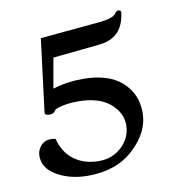

<svg xmlns="http://www.w3.org/2000/svg" viewBox="-65 -570 575 640"><g transform="rotate(-10 222.0 -249.5)"><path d="M221 -308Q307 -308 352.5 -267.5Q398 -227 398 -162.5Q398 -98 339 -42.5Q280 13 183 13Q123 13 78.5 -12.5Q34 -38 34 -80Q34 -99 47 -114Q60 -129 82 -129Q87 -129 97 -127Q110 -78 144.5 -53.5Q179 -29 226.5 -29Q274 -29 305.5 -59.5Q337 -90 337 -132Q337 -174 299.5 -205.5Q262 -237 192 -237Q162 -237 138 -231.5Q114 -226 111 -220Q107 -210 91.5 -210Q76 -210 76 -219L107 -466L301 -484Q356 -488 366 -505Q370 -512 378 -512Q386 -512 386 -504Q376 -419 295 -411L137 -395L119 -293Q166 -308 221 -308Z"/></g></svg>

Font: Sedan SC
Style: Regular
Weight: 400
Designer: Sebastian Salazar
Foundry: Sebastian Salazar
Version: Version 1.001